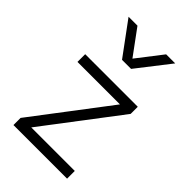

<svg xmlns="http://www.w3.org/2000/svg" viewBox="-227 -833 914 914"><g transform="rotate(45 230.5 -376.0)"><path d="M50 0V-48L339 -428H53V-480H407V-432L118 -52H411V0ZM196 -585 73 -752H133L227 -624L326 -752H387L257 -585Z"/></g></svg>

Font: Geologica Thin
Style: Regular
Weight: 100
Version: Version 1.010;gftools[0.9.28]